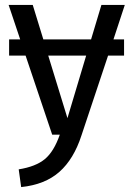

<svg xmlns="http://www.w3.org/2000/svg" viewBox="-20 -547 542 780"><path d="M66 213 56 141Q125 130 162 99.5Q199 69 223 0H192L84 -321H17V-387H62L15 -527H113L156 -387H350L392 -527H487L441 -387H484V-321H419L311 3Q280 99 221.5 151Q163 203 66 213ZM254 -67 330 -321H176Z"/></svg>

Font: Trujillo
Style: Regular
Weight: 400
Designer: Fira Sans original fonts by bBox Type GmbH, Carrois Corporate GbR, & Edenspiekermann AG / Changes by Cristiano Sobral
Foundry: Fira Sans original fonts by bBox Type GmbH, Carrois Corporate GbR, & Edenspiekermann AG / Changes by Cristiano Sobral
Version: Version 4.301;October 17, 2021;FontCreator 14.0.0.2814 64-bi